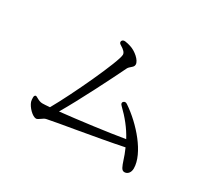

<svg xmlns="http://www.w3.org/2000/svg" viewBox="-129 -925 1258 1138"><g transform="rotate(30 500.0 -356.0)"><path d="M207 -32C214 -32 224 -39 234 -46C243 -53 252 -59 264 -61C301 -69 368 -80 443 -93C546 -111 666 -132 752 -150C765 -121 773 -98 779 -79C792 -41 799 -19 819 -19C841 -19 857 -38 857 -66C857 -169 738 -304 631 -376C621 -383 612 -383 605 -376C598 -370 599 -360 609 -351C658 -304 701 -251 731 -194C621 -175 427 -150 304 -137C373 -254 479 -465 525 -560C529 -567 537 -574 544 -580C552 -587 559 -593 559 -605C559 -633 514 -672 475 -684C464 -688 450 -691 436 -693C425 -694 417 -690 414 -682C411 -673 415 -666 426 -660C451 -645 464 -632 464 -617C464 -572 320 -263 245 -132C222 -130 204 -129 195 -129C181 -129 169 -134 155 -142C146 -148 140 -150 136 -148C132 -146 128 -140 129 -129C129 -120 130 -112 132 -104C142 -73 182 -32 207 -32Z"/></g></svg>

Font: 寒蝉锦书宋
Style: Regular
Weight: 400
Designer: 寒蝉锦书宋{Warren} 思源宋体{Ryoko NISHIZUKA 西塚涼子 (kana & ideographs); Frank Grießhammer (Latin, Greek & Cyrillic); Wenlong ZHANG 
Foundry: Adobe & ChillType
Version: Version 2.000;Glyphs 3.1.1 (3135)